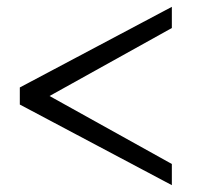

<svg xmlns="http://www.w3.org/2000/svg" viewBox="-20 -579 581 562"><path d="M483 -559V-497L125 -298L483 -99V-37L38 -273V-323Z"/></svg>

Font: Alike
Style: Regular
Weight: 400
Designer: Cyreal (www.cyreal.org)
Foundry: Cyreal (www.cyreal.org)
Version: Version 1.212